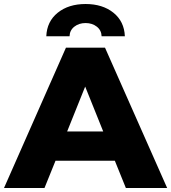

<svg xmlns="http://www.w3.org/2000/svg" viewBox="-34 -938 854 958"><path d="M539 -136H243L188 0H-14L295 -700H490L800 0H594ZM481 -282 391 -506 301 -282ZM393 -918Q478 -918 532 -874.5Q586 -831 589 -757H473Q472 -787 449 -805Q426 -823 393 -823Q360 -823 337 -805Q314 -787 313 -757H197Q200 -831 254 -874.5Q308 -918 393 -918Z"/></svg>

Font: Idrija
Style: Regular
Weight: 800
Designer: Julieta Ulanovsky
Foundry: Julieta Ulanovsky
Version: Version 7.200